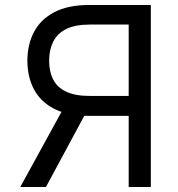

<svg xmlns="http://www.w3.org/2000/svg" viewBox="-20 -747 710 767"><path d="M582.5 0H494.1V-648.9H339.4Q280.3 -648.9 244.6 -631.1Q209 -613.3 192.6 -580.6Q176.3 -547.9 176.3 -504.4Q176.3 -460.9 192.4 -429.4Q208.5 -397.9 244.1 -380.9Q279.8 -363.8 337.9 -363.8H534.2V-284.2H335.4Q251 -284.2 196.5 -312.3Q142.1 -340.3 115.7 -390.1Q89.4 -439.9 89.4 -504.4Q89.4 -568.8 115.7 -619.1Q142.1 -669.4 196.8 -698.2Q251.5 -727.1 336.4 -727.1H582.5ZM240.2 -326.7H339.4L163.6 0H61Z"/></svg>

Font: Sahel VF Regular
Style: Regular
Weight: 400
Foundry: Saber Rastikerdar (saber.rastikerdar@gmail.com)
Version: Version 3.4.0